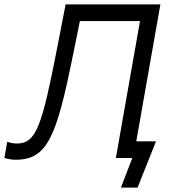

<svg xmlns="http://www.w3.org/2000/svg" viewBox="-51 -720 793 875"><path d="M20 8C167 8 207 -99 284 -480L313 -624H587L477 0H552L500 135H576L660 -76H570L680 -700H248L209 -499C141 -151 115 -66 27 -66C9 -66 -3 -69 -18 -74L-31 0C-14 5 2 8 20 8Z"/></svg>

Font: Fixel Display
Style: Italic
Weight: 400
Italic angle: -10°
Designer: AlfaBravo + MacPaw
Foundry: Kyrylo Tkachov, Marchela Mozhyna, Serhii Makarenko, Maria Weinstein, Zakhar Kryvoshyya
Version: Version 1.210;Glyphs 3.2 (3217)